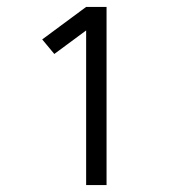

<svg xmlns="http://www.w3.org/2000/svg" viewBox="-20 -858 515 555"><path d="M229 -323V-770L137 -702L102 -744L229 -838H288V-323Z"/></svg>

Font: Iosevka QP Light
Style: Regular
Weight: 300
Designer: Belleve Invis
Foundry: Belleve Invis
Version: Version 20.0.0; ttfautohint (v1.8.4)